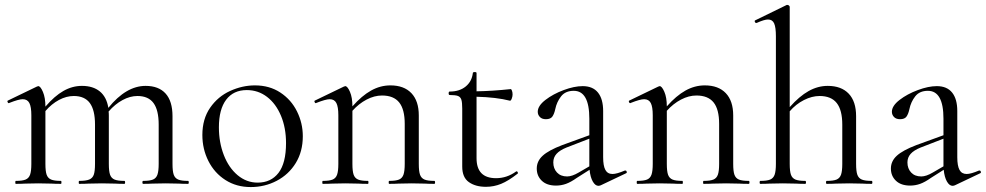

<svg xmlns="http://www.w3.org/2000/svg" viewBox="-20 -745 3995 778"><path d="M742 0Q719 0 705 -1L651 -2L597 -1Q583 0 560 0Q557 0 557 -6Q557 -12 560 -12Q587 -12 600 -17.5Q613 -23 618 -37.5Q623 -52 623 -81V-240Q623 -299 602 -327.5Q581 -356 537 -356Q507 -356 476.5 -339.5Q446 -323 420 -293Q421 -288 421 -277V-81Q421 -51 426 -37Q431 -23 444 -17.5Q457 -12 484 -12Q487 -12 487 -6Q487 0 484 0Q461 0 447 -1L393 -2L339 -1Q325 0 301 0Q299 0 299 -6Q299 -12 301 -12Q328 -12 341.5 -17.5Q355 -23 360 -37Q365 -51 365 -81V-240Q365 -299 344 -327.5Q323 -356 279 -356Q249 -356 219 -340Q189 -324 164 -295V-81Q164 -51 169 -37Q174 -23 187 -17.5Q200 -12 227 -12Q229 -12 229 -6Q229 0 227 0Q203 0 189 -1L135 -2L82 -1Q68 0 44 0Q42 0 42 -6Q42 -12 44 -12Q71 -12 84 -17.5Q97 -23 102 -37.5Q107 -52 107 -81V-278Q107 -312 99 -327.5Q91 -343 72 -343Q56 -343 18 -328L16 -327Q12 -327 10.5 -332Q9 -337 13 -338L129 -394Q135 -396 135 -396Q144 -396 154 -372.5Q164 -349 164 -313Q201 -356 237 -376.5Q273 -397 312 -397Q357 -397 384.5 -374.5Q412 -352 419 -308Q491 -397 570 -397Q623 -397 651 -366Q679 -335 679 -274V-81Q679 -51 684 -37Q689 -23 702 -17.5Q715 -12 742 -12Q745 -12 745 -6Q745 0 742 0Z M800 -198Q800 -263 831.5 -308.5Q863 -354 912.5 -376.5Q962 -399 1013 -399Q1072 -399 1116 -370Q1160 -341 1183.5 -293.5Q1207 -246 1207 -193Q1207 -131 1178.5 -84.5Q1150 -38 1101.5 -12.5Q1053 13 996 13Q938 13 893.5 -15.5Q849 -44 824.5 -92.5Q800 -141 800 -198ZM1139 -165Q1139 -227 1118.5 -276Q1098 -325 1062 -352.5Q1026 -380 980 -380Q926 -380 896.5 -341Q867 -302 867 -229Q867 -168 887 -116.5Q907 -65 943 -35Q979 -5 1024 -5Q1078 -5 1108.5 -44.5Q1139 -84 1139 -165Z M1740 0Q1716 0 1702 -1L1648 -2L1595 -1Q1581 0 1557 0Q1555 0 1555 -6Q1555 -12 1557 -12Q1584 -12 1597 -17.5Q1610 -23 1615 -37.5Q1620 -52 1620 -81V-243Q1620 -302 1597.5 -330Q1575 -358 1528 -358Q1497 -358 1465.5 -341.5Q1434 -325 1408 -296V-81Q1408 -51 1413 -37Q1418 -23 1431 -17.5Q1444 -12 1471 -12Q1473 -12 1473 -6Q1473 0 1471 0Q1447 0 1433 -1L1379 -2L1326 -1Q1312 0 1288 0Q1286 0 1286 -6Q1286 -12 1288 -12Q1315 -12 1328 -17.5Q1341 -23 1346 -37.5Q1351 -52 1351 -81V-278Q1351 -312 1343 -327.5Q1335 -343 1316 -343Q1300 -343 1262 -328L1260 -327Q1256 -327 1254.5 -332Q1253 -337 1257 -338L1373 -394Q1379 -396 1379 -396Q1388 -396 1398 -373Q1408 -350 1408 -314Q1446 -357 1483.5 -378Q1521 -399 1562 -399Q1617 -399 1647 -367.5Q1677 -336 1677 -277V-81Q1677 -51 1682 -37Q1687 -23 1700 -17.5Q1713 -12 1740 -12Q1743 -12 1743 -6Q1743 0 1740 0Z M2073 -51Q2076 -51 2078 -47Q2080 -43 2077 -41Q2040 -12 2010.5 0Q1981 12 1949 12Q1907 12 1880 -7Q1853 -26 1853 -70V-305Q1853 -330 1849.5 -341Q1846 -352 1836 -356Q1826 -360 1802 -360Q1798 -360 1798 -367Q1798 -374 1802 -374Q1842 -374 1867 -394.5Q1892 -415 1896 -449Q1896 -453 1904 -453Q1911 -453 1911 -449V-375Q1974 -376 2050 -384Q2052 -384 2054.5 -377.5Q2057 -371 2057 -362Q2057 -354 2053.5 -345Q2050 -336 2046 -337Q1991 -351 1911 -353V-104Q1911 -23 1990 -23Q2034 -23 2071 -50Z M2514 -54Q2518 -54 2519.5 -49.5Q2521 -45 2517 -43L2414 6Q2408 8 2405 8Q2392 8 2382 -9.5Q2372 -27 2369 -57L2317 -24Q2293 -7 2273.5 0Q2254 7 2233 7Q2196 7 2175.5 -12.5Q2155 -32 2155 -62Q2155 -92 2179 -114Q2203 -136 2258 -157L2368 -197V-264Q2368 -377 2305 -377Q2271 -377 2253.5 -354.5Q2236 -332 2230 -303Q2226 -284 2218.5 -273Q2211 -262 2192 -262Q2176 -262 2167.5 -271Q2159 -280 2159 -292Q2159 -316 2190 -340Q2221 -364 2264 -380Q2307 -396 2341 -396Q2382 -396 2403 -370Q2424 -344 2424 -295V-108Q2424 -73 2433 -56.5Q2442 -40 2462 -40Q2479 -40 2512 -54ZM2368 -71V-76V-183L2275 -147Q2248 -136 2235 -121.5Q2222 -107 2222 -87Q2222 -62 2237 -46Q2252 -30 2278 -30Q2298 -30 2325 -46Z M3014 0Q2990 0 2976 -1L2922 -2L2869 -1Q2855 0 2831 0Q2829 0 2829 -6Q2829 -12 2831 -12Q2858 -12 2871 -17.5Q2884 -23 2889 -37.5Q2894 -52 2894 -81V-243Q2894 -302 2871.5 -330Q2849 -358 2802 -358Q2771 -358 2739.5 -341.5Q2708 -325 2682 -296V-81Q2682 -51 2687 -37Q2692 -23 2705 -17.5Q2718 -12 2745 -12Q2747 -12 2747 -6Q2747 0 2745 0Q2721 0 2707 -1L2653 -2L2600 -1Q2586 0 2562 0Q2560 0 2560 -6Q2560 -12 2562 -12Q2589 -12 2602 -17.5Q2615 -23 2620 -37.5Q2625 -52 2625 -81V-278Q2625 -312 2617 -327.5Q2609 -343 2590 -343Q2574 -343 2536 -328L2534 -327Q2530 -327 2528.5 -332Q2527 -337 2531 -338L2647 -394Q2653 -396 2653 -396Q2662 -396 2672 -373Q2682 -350 2682 -314Q2720 -357 2757.5 -378Q2795 -399 2836 -399Q2891 -399 2921 -367.5Q2951 -336 2951 -277V-81Q2951 -51 2956 -37Q2961 -23 2974 -17.5Q2987 -12 3014 -12Q3017 -12 3017 -6Q3017 0 3014 0Z M3512 0Q3489 0 3475 -1L3421 -2L3367 -1Q3353 0 3330 0Q3327 0 3327 -6Q3327 -12 3330 -12Q3357 -12 3370 -17.5Q3383 -23 3388 -37.5Q3393 -52 3393 -81V-240Q3393 -299 3370.5 -327.5Q3348 -356 3301 -356Q3270 -356 3237.5 -339.5Q3205 -323 3180 -294V-81Q3180 -51 3185 -37Q3190 -23 3203 -17.5Q3216 -12 3243 -12Q3246 -12 3246 -6Q3246 0 3243 0Q3220 0 3206 -1L3152 -2L3098 -1Q3084 0 3061 0Q3058 0 3058 -6Q3058 -12 3061 -12Q3088 -12 3101 -17.5Q3114 -23 3119 -37.5Q3124 -52 3124 -81V-598Q3124 -634 3117 -650Q3110 -666 3092 -666Q3077 -666 3046 -652H3044Q3040 -652 3038.5 -657Q3037 -662 3041 -663L3168 -725H3171Q3174 -725 3177 -722.5Q3180 -720 3180 -717V-311Q3219 -355 3256.5 -376Q3294 -397 3334 -397Q3389 -397 3419 -365.5Q3449 -334 3449 -274V-81Q3449 -51 3454 -37Q3459 -23 3472 -17.5Q3485 -12 3512 -12Q3515 -12 3515 -6Q3515 0 3512 0Z M3949 -54Q3953 -54 3954.5 -49.5Q3956 -45 3952 -43L3849 6Q3843 8 3840 8Q3827 8 3817 -9.5Q3807 -27 3804 -57L3752 -24Q3728 -7 3708.5 0Q3689 7 3668 7Q3631 7 3610.5 -12.5Q3590 -32 3590 -62Q3590 -92 3614 -114Q3638 -136 3693 -157L3803 -197V-264Q3803 -377 3740 -377Q3706 -377 3688.5 -354.5Q3671 -332 3665 -303Q3661 -284 3653.5 -273Q3646 -262 3627 -262Q3611 -262 3602.5 -271Q3594 -280 3594 -292Q3594 -316 3625 -340Q3656 -364 3699 -380Q3742 -396 3776 -396Q3817 -396 3838 -370Q3859 -344 3859 -295V-108Q3859 -73 3868 -56.5Q3877 -40 3897 -40Q3914 -40 3947 -54ZM3803 -71V-76V-183L3710 -147Q3683 -136 3670 -121.5Q3657 -107 3657 -87Q3657 -62 3672 -46Q3687 -30 3713 -30Q3733 -30 3760 -46Z"/></svg>

Font: Cormorant Garamond
Style: Regular
Weight: 400
Designer: Christian Thalmann (Catharsis Fonts)
Version: Version 3.000